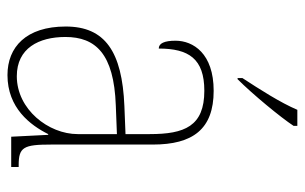

<svg xmlns="http://www.w3.org/2000/svg" viewBox="-171 -635 816 514"><g transform="rotate(90 237.0 -378.0)"><path d="M189 -619V-606H192C232 -646 294 -721 317 -756V-766H274C255 -721 219 -665 189 -619ZM181 10C269 10 315 -51 339 -99H341L346 0H427V-20H422C374 -20 367 -33 367 -107V-379C367 -486 326 -542 223 -542C123 -542 89 -487 89 -440C89 -410 96 -395 110 -395C110 -475 137 -517 223 -517C318 -517 339 -464 339 -371V-306L264 -303C118 -297 51 -251 51 -146C51 -40 106 10 181 10ZM184 -15C109 -15 79 -74 79 -145C79 -226 124 -275 262 -280L339 -283V-178C339 -100 273 -15 184 -15Z"/></g></svg>

Font: Noto Serif Devanagari SemiCondensed Thin
Style: Regular
Weight: 100
Width: 4
Designer: Universal Thirst, Indian Type Foundry and the Monotype Design Team
Foundry: Monotype Imaging Inc.
Version: Version 2.004